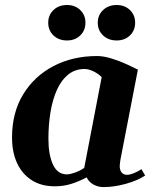

<svg xmlns="http://www.w3.org/2000/svg" viewBox="-20 -746 623 782"><path d="M402 16Q379.4 16 360.4 5.4Q341.4 -5.2 333 -23.6Q300.4 -6.4 269.4 3.2Q238.4 12.8 202.8 12.8Q147.6 12.8 108.6 -12.5Q69.6 -37.8 49.3 -82.2Q29 -126.6 29 -186Q29 -287 74.2 -361.4Q119.4 -435.8 197.8 -476.8Q276.2 -517.8 375.8 -517.8Q401.4 -517.8 434.3 -507.7Q467.2 -497.6 496.2 -484.2L541.6 -462.4L470.6 -96Q469.6 -89 468.6 -82Q467.6 -75 467.6 -70Q467.6 -52.8 475.5 -43.4Q483.4 -34 497.6 -34Q508.6 -34 524.9 -40.5Q541.2 -47 556.2 -57L571.2 -31Q539.2 -10 491.4 3Q443.6 16 402 16ZM252.8 -35.8Q265 -35.8 285.2 -43Q305.4 -50.2 323 -62L394.2 -432Q380 -446.2 360.3 -455.6Q340.6 -465 324.6 -465Q285.8 -465 257.8 -442.4Q229.8 -419.8 212.1 -380.6Q194.4 -341.4 185.8 -290Q177.2 -238.6 177.2 -181Q177.2 -115.2 195.8 -75.5Q214.4 -35.8 252.8 -35.8ZM455 -581.2Q421.6 -581.2 399.9 -601.7Q378.2 -622.2 378.2 -653.4Q378.2 -684.6 399.9 -705.1Q421.6 -725.6 455 -725.6Q488.2 -725.6 509.3 -705.1Q530.4 -684.6 530.4 -653.4Q530.4 -622.2 509.3 -601.7Q488.2 -581.2 455 -581.2ZM253.2 -581.2Q219.2 -581.2 197.8 -601.7Q176.4 -622.2 176.4 -653.4Q176.4 -684.6 197.8 -705.1Q219.2 -725.6 253.2 -725.6Q285.8 -725.6 306.9 -705.1Q328 -684.6 328 -653.4Q328 -622.2 306.9 -601.7Q285.8 -581.2 253.2 -581.2Z"/></svg>

Font: Wittgenstein
Style: Italic
Weight: 400
Italic angle: -11°
Designer: Jörg Drees
Foundry: Jörg Drees
Version: Version 1.500